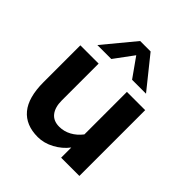

<svg xmlns="http://www.w3.org/2000/svg" viewBox="-194 -833 974 974"><g transform="rotate(45 292.5 -346.0)"><path d="M55 -208V-472H186V-208Q186 -159 207.5 -131.5Q229 -104 271 -104Q305 -104 335.5 -120.5Q366 -137 389 -167V-472H520V0H389V-73Q361 -36 318 -13Q275 10 231 10Q145 10 100 -44Q55 -98 55 -208ZM464 -534H364L291 -637L215 -534H115L254 -702H329Z"/></g></svg>

Font: Madhuban SemiBold
Style: Regular
Weight: 600
Designer: jaikishan Patel
Foundry: MagicType
Version: Version 1.000